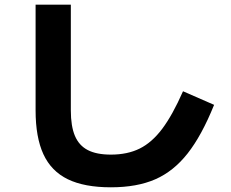

<svg xmlns="http://www.w3.org/2000/svg" viewBox="-20 -758 978 814"><path d="M130.9 -290V-738.3H280.3V-290Q280.3 -223.1 297.6 -182.1Q314.9 -141.1 352.1 -121.8Q389.2 -102.5 450.2 -102.5Q520.5 -102.5 572.3 -128.2Q624 -153.8 667.7 -211.9Q711.4 -270 755.9 -371.1L887.7 -313.5Q835 -183.1 775.4 -107.4Q715.8 -31.7 638.2 2.2Q560.5 36.1 450.2 36.1Q337.9 36.1 267.6 2Q197.3 -32.2 164.1 -104Q130.9 -175.8 130.9 -290Z"/></svg>

Font: Pretendard ExtraBold
Style: Regular
Weight: 800
Designer: Base glyphs from Inter by Rasmus Andersson; Hangeul glyphs from Noto Sans CJK(Source Han Sans) by Jang Soo-young and Kan
Foundry: Kil Hyung-jin
Version: Version 1.309